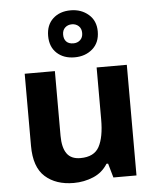

<svg xmlns="http://www.w3.org/2000/svg" viewBox="-57 -886 772 944"><g transform="rotate(-5 328.5 -413.5)"><path d="M579 -546V0H465L445 -70H437Q411 -28 365.5 -9Q320 10 269 10Q181 10 128 -37.5Q75 -85 75 -190V-546H224V-227Q224 -169 245 -139Q266 -109 312 -109Q380 -109 405 -155.5Q430 -202 430 -289V-546ZM327 -605Q273 -605 239.5 -636Q206 -667 206 -721Q206 -775 239.5 -806Q273 -837 327 -837Q379 -837 415 -806Q451 -775 451 -722Q451 -667 415.5 -636Q380 -605 327 -605ZM327 -674Q347 -674 360.5 -686.5Q374 -699 374 -721Q374 -743 360.5 -755.5Q347 -768 327 -768Q307 -768 293.5 -755.5Q280 -743 280 -721Q280 -699 292 -686.5Q304 -674 327 -674Z"/></g></svg>

Font: Noto Sans Devanagari UI
Style: Bold
Weight: 700
Designer: Jelle Bosma - Monotype Design Team
Foundry: Monotype Imaging Inc.
Version: Version 2.004; ttfautohint (v1.8.4.7-5d5b)